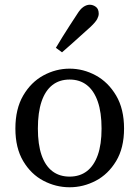

<svg xmlns="http://www.w3.org/2000/svg" viewBox="-20 -778 589 811"><path d="M274 13Q216 13 163.5 -14.5Q111 -42 78 -97.5Q45 -153 45 -235Q45 -318 78 -374.5Q111 -431 163.5 -459.5Q216 -488 274 -488Q332 -488 384.5 -459.5Q437 -431 470.5 -374.5Q504 -318 504 -235Q504 -153 470.5 -97.5Q437 -42 384.5 -14.5Q332 13 274 13ZM274 -32Q317 -32 347 -55Q377 -78 393 -123Q409 -168 409 -235Q409 -303 393 -349Q377 -395 347 -418.5Q317 -442 274 -442Q231 -442 201 -418.5Q171 -395 155.5 -349Q140 -303 140 -235Q140 -168 155.5 -123Q171 -78 201 -55Q231 -32 274 -32ZM216 -576Q230 -600 244.5 -623Q259 -646 274 -669.5Q289 -693 305 -717Q319 -740 332.5 -749Q346 -758 359 -758Q373 -758 385 -749Q397 -740 397 -720Q397 -710 390.5 -697.5Q384 -685 363 -665Q343 -647 323 -629Q303 -611 283 -593Q263 -575 242 -557Z"/></svg>

Font: Source Serif 4 Variable
Style: Regular
Weight: 400
Designer: Frank Grießhammer
Foundry: Adobe
Version: Version 4.005;hotconv 1.1.0;makeotfexe 2.6.0